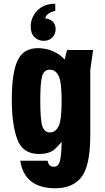

<svg xmlns="http://www.w3.org/2000/svg" viewBox="-20 -812 563 1025"><path d="M275 193Q369 193 415.5 132.5Q462 72 462 -93V-439L477 -545H338L325 -494Q301 -522 263 -538.5Q225 -555 183 -555Q105 -555 74 -489.5Q43 -424 43 -280Q43 -148 72 -69Q101 10 188 10Q247 10 275.5 -18.5Q304 -47 309 -56Q308 16 300 47Q292 78 268 78Q254 78 246 71Q238 64 234 46H88Q100 121 147.5 157Q195 193 275 193ZM247 -440Q276 -440 292.5 -408Q309 -376 309 -273Q309 -170 292.5 -137.5Q276 -105 247 -105Q217 -105 206 -138.5Q195 -172 195 -277Q195 -372 205 -406Q215 -440 247 -440ZM144 -671Q144 -633 164.5 -613.5Q185 -594 213 -594Q242 -594 259.5 -612Q277 -630 277 -656Q277 -682 260.5 -697.5Q244 -713 222 -713Q222 -726 236.5 -737.5Q251 -749 275 -754V-792Q213 -792 178.5 -755Q144 -718 144 -671Z"/></svg>

Font: Secuela Black
Style: Regular
Weight: 900
Designer: Fernando Haro
Foundry: deFharo
Version: Version 1.704